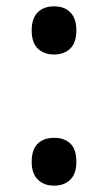

<svg xmlns="http://www.w3.org/2000/svg" viewBox="-20 -573 341 606"><path d="M151 -401Q119 -401 99.5 -419.5Q80 -438 80 -477Q80 -515 99 -534Q118 -553 151 -553Q183 -553 202 -534Q221 -515 221 -477Q221 -438 201.5 -419.5Q182 -401 151 -401ZM151 13Q119 13 99.5 -6Q80 -25 80 -62Q80 -101 99 -119.5Q118 -138 151 -138Q183 -138 202 -120Q221 -102 221 -62Q221 -24 201.5 -5.5Q182 13 151 13Z"/></svg>

Font: Noto Sans Devanagari Condensed SemiBold
Style: Regular
Weight: 600
Width: 3
Designer: Jelle Bosma - Monotype Design Team
Foundry: Monotype Imaging Inc.
Version: Version 2.004; ttfautohint (v1.8.4.7-5d5b)